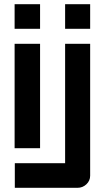

<svg xmlns="http://www.w3.org/2000/svg" viewBox="-20 -710 502 920"><path d="M412 -500V132Q412 156 394 173Q376 190 351 190H51V72H292V-500ZM292 -690H412V-572H292ZM50 -690H172V-572H50ZM50 -500H172V0H50Z"/></svg>

Font: Tschichold
Style: Bold
Weight: 700
Designer: Peter Wiegel
Foundry: Peter Wiegel
Version: Version 1.000; ttfautohint (v1.3)